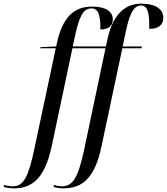

<svg xmlns="http://www.w3.org/2000/svg" viewBox="-161 -790 913 1050"><path d="M-86 240C11 240 83 191 122 9L235 -526H416L300 25C267 177 240 229 177 229C163 229 145 225 134 222L132 232C144 236 167 240 186 240C283 240 356 192 394 11L508 -526H613L615 -536H510L524 -603C544 -702 565 -760 611 -760C649 -760 657 -710 655 -632C704 -632 732 -652 732 -693C732 -739 691 -770 612 -770C508 -770 453 -691 428 -581L418 -536H237L247 -583C271 -695 291 -744 339 -744C384 -744 388 -689 388 -629C435 -629 456 -650 456 -684C456 -722 424 -754 342 -754C238 -754 181 -688 152 -562L146 -536L60 -532L59 -526H144L27 23C-5 176 -31 229 -92 229C-107 229 -127 225 -138 222L-141 232C-128 236 -105 240 -86 240Z"/></svg>

Font: Noto Serif Display SemiCondensed
Style: Italic
Weight: 400
Width: 4
Italic angle: -12°
Designer: Monotype Design Team
Foundry: Monotype Imaging Inc.
Version: Version 2.009